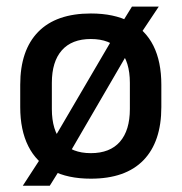

<svg xmlns="http://www.w3.org/2000/svg" viewBox="-20 -544 566 598"><path d="M263 12.5Q191 12.5 142 -13.2Q93 -39 68 -89Q43 -139 43 -210.5V-280Q43 -387.5 99 -444.8Q155 -502 263 -502Q335 -502 384 -476.5Q433 -451 457.8 -401.5Q482.5 -352 482.5 -280V-210.5Q482.5 -102.5 426.8 -45Q371 12.5 263 12.5ZM51 34.5 116 -65.5 137.5 -94 342.5 -444 355.5 -466 391 -523.5H474.5L413.5 -432L391.5 -402L189 -54L175 -29.5L135 34.5ZM263 -67Q322.5 -67 353.5 -102.5Q384.5 -138 384.5 -204.5V-286Q384.5 -352 353.5 -387.2Q322.5 -422.5 263 -422.5Q203.5 -422.5 172.5 -387.2Q141.5 -352 141.5 -286V-204.5Q141.5 -138 172.5 -102.5Q203.5 -67 263 -67Z"/></svg>

Font: Anek Odia Medium Medium
Style: Regular
Weight: 500
Version: Version 1.003